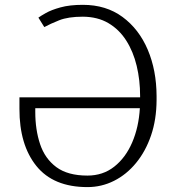

<svg xmlns="http://www.w3.org/2000/svg" viewBox="-20 -757 721 787"><path d="M319.6 -737.2Q414.8 -737.2 482.2 -687.5Q549.7 -637.8 585.6 -553.3Q621.4 -468.8 621.8 -363.6V-346.2Q621.4 -267 599.1 -201.7Q576.7 -136.4 537.6 -89Q498.6 -41.5 447.4 -15.8Q396.3 9.9 338.4 9.9Q198.9 9.9 129.1 -76.7Q59.3 -163.4 59.7 -311.1V-358H554.3V-363.6Q554.3 -428.6 540.3 -487Q526.3 -545.5 497.5 -590.7Q468.8 -636 424.5 -662.1Q380.3 -688.2 319.6 -688.6Q259.6 -688.6 222.8 -674Q186.1 -659.4 161.6 -646L137.4 -684.7Q146.3 -691.4 168.3 -703.8Q190.3 -716.3 227.8 -726.7Q265.3 -737.2 319.6 -737.2ZM553.3 -313.6H124.6V-297.9Q124.6 -225.1 144.4 -166Q164.1 -106.9 210.8 -72.1Q257.5 -37.3 338.4 -37.3Q402 -37.3 448.3 -73.9Q494.7 -110.4 521.7 -172.9Q548.7 -235.4 553.3 -313.6Z"/></svg>

Font: Inter Extra Light BETA
Style: Regular
Weight: 200
Designer: Rasmus Andersson
Foundry: rsms
Version: Version 3.011;git-f93a4a705